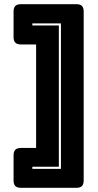

<svg xmlns="http://www.w3.org/2000/svg" viewBox="-20 -820 469 920"><path d="M153 -111V-607H81Q62 -607 53.5 -615.5Q45 -624 45 -643V-764Q45 -783 53.5 -791.5Q62 -800 81 -800H345Q364 -800 372.5 -791.5Q381 -783 381 -764V44Q381 63 372.5 71.5Q364 80 345 80H81Q62 80 53.5 71.5Q45 63 45 44V-75Q45 -94 53.5 -102.5Q62 -111 81 -111ZM272 -708H135V-698H262V-21H135V-11H272Z"/></svg>

Font: Bungee Inline
Style: Regular
Weight: 400
Designer: David Jonathan Ross
Foundry: David Jonathan Ross
Version: Version 1.001;PS 1.0;hotconv 1.0.72;makeotf.lib2.5.5900